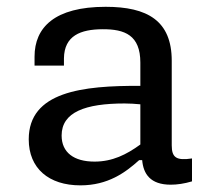

<svg xmlns="http://www.w3.org/2000/svg" viewBox="-20 -546 660 578"><path d="M298 -525.5C144.5 -525.5 84 -463.5 84 -375.5V-348.5H172.5V-370.5C173.5 -439 223 -457.5 288 -458C356 -458.5 402.5 -440 402.5 -357.5V-287.5C228 -288.5 66.5 -270 66.5 -126.5C66.5 -39 127 12 222 12C305 12 357.5 -26.5 399 -64H408C411.5 -23 432 10 494 10C513 10 534.5 7 558 0V-69C511 -62 497 -71.5 497 -108.5V-363C497 -484 423.5 -525.5 298 -525.5ZM165.5 -138C165.5 -208.5 237 -234.5 355 -234.5C370 -234.5 386.5 -233.5 402.5 -232V-111C360.5 -80.5 318.5 -59.5 264.5 -59.5C202.5 -59.5 165.5 -87 165.5 -138Z"/></svg>

Font: Monaspace Neon
Style: Regular
Weight: 400
Designer: Riley Cran & the Lettermatic Team
Foundry: Lettermatic
Version: Version 1.200 (Monaspace Neon)